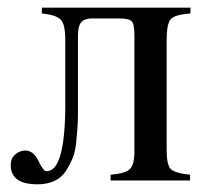

<svg xmlns="http://www.w3.org/2000/svg" viewBox="-20 -470 539 500"><path d="M476 -450V-435Q436 -432 425 -420.5Q414 -409 414 -366V-79Q414 -40 425 -29.5Q436 -19 475 -15V0H268V-15Q306 -18 318 -29.5Q330 -41 330 -74V-379Q330 -407 323 -414.5Q316 -422 290 -422H220Q200 -422 191.5 -412Q183 -402 183 -377V-179Q183 -156 182 -140.5Q181 -125 178.5 -100Q176 -75 169 -58Q162 -41 151 -24Q140 -7 121 1.5Q102 10 78 10Q8 10 8 -40Q8 -58 20 -68Q32 -78 46 -78Q67 -78 80 -51Q93 -24 101 -24Q150 -24 150 -199V-366Q150 -406 138.5 -418.5Q127 -431 89 -435V-450Z"/></svg>

Font: STIX MathJax Alphabets
Style: Regular
Weight: 400
Designer: MicroPress Inc., with final additions and corrections provided by Coen Hoffman, Elsevier (retired)
Version: Version 1.1.1